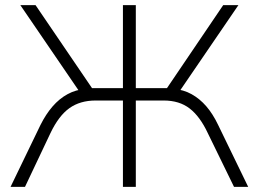

<svg xmlns="http://www.w3.org/2000/svg" viewBox="-20 -725 1005 745"><path d="M21 0 137 -240Q158 -282 184 -312Q210 -342 242 -359.5Q274 -377 312 -380L294 -361L59 -705H118L348 -367L327 -383H457V-705H507V-383H640L617 -367L846 -705H905L670 -361L654 -380Q692 -377 723.5 -359.5Q755 -342 780.5 -312.5Q806 -283 826 -241L943 0H888L786 -209Q756 -273 716 -304Q676 -335 615 -335H507V0H457V-335H351Q291 -335 249.5 -305.5Q208 -276 176 -209L77 0Z"/></svg>

Font: Nunito Sans 7pt ExtraLight
Style: Regular
Weight: 250
Designer: Vernon Adams
Foundry: Vernon Adams
Version: Version 3.101;gftools[0.9.27]